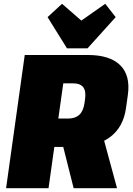

<svg xmlns="http://www.w3.org/2000/svg" viewBox="-20 -989 698 1009"><path d="M110 -700H442Q557 -700 611.5 -646.5Q666 -593 652 -491L642 -420Q628 -321 559 -269Q490 -217 373 -217H256L277 -366H338Q375 -366 396.5 -385.5Q418 -405 424 -447L427 -468Q433 -510 417.5 -530.5Q402 -551 364 -551H263L319 -597L235 0H12ZM302 -258H525L595 0H367ZM588 -899 440 -735H332L230 -899L306 -969L474 -823H325L533 -969Z"/></svg>

Font: Pathway Extreme Condensed Black
Style: Italic
Weight: 900
Width: 3
Italic angle: -8°
Version: Version 1.001;gftools[0.9.26]